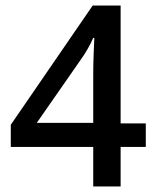

<svg xmlns="http://www.w3.org/2000/svg" viewBox="-20 -767 564 694"><path d="M507 -236H416V-93H317V-236H19V-316L315 -747H416V-321H507ZM317 -323V-500Q317 -534 318.5 -571.5Q320 -609 321 -630H317Q299 -589 271 -550L113 -323Z"/></svg>

Font: Noto Sans Telugu UI SemiCondensed Medium
Style: Regular
Weight: 500
Width: 4
Designer: Jelle Bosma - Monotype Design Team
Foundry: Monotype Imaging Inc.
Version: Version 2.005; ttfautohint (v1.8.4.7-5d5b)